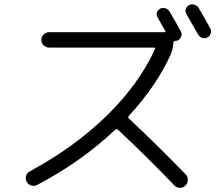

<svg xmlns="http://www.w3.org/2000/svg" viewBox="-20 -858 1040 900"><path d="M854 -792Q847 -803 851 -815.5Q855 -828 866 -834Q878 -840 891 -836Q904 -832 911 -821Q937 -778 966 -724Q972 -713 967.5 -700.5Q963 -688 952 -682Q940 -676 927.5 -680.5Q915 -685 908 -697Q888 -733 854 -792ZM850 -41Q861 -30 860.5 -14Q860 2 849 12Q838 23 822.5 22.5Q807 22 797 11Q674 -118 533 -250Q526 -255 520 -250Q363 -101 154 9Q141 16 126.5 11.5Q112 7 105 -6Q98 -20 102 -33.5Q106 -47 120 -55Q329 -168 480 -315.5Q631 -463 706 -627Q710 -635 701 -635H210Q195 -635 184.5 -645.5Q174 -656 174 -671Q174 -686 184.5 -696.5Q195 -707 210 -707H750Q759 -707 755 -713Q751 -720 743.5 -733Q736 -746 730 -756.5Q724 -767 719 -776Q712 -787 715.5 -799Q719 -811 730 -817Q741 -823 754 -819.5Q767 -816 774 -805Q816 -734 828 -710Q834 -699 829.5 -687Q825 -675 814 -669Q808 -666 802 -666Q793 -666 793 -658Q791 -628 780 -602Q713 -455 584 -315Q578 -307 585 -302Q722 -173 850 -41Z"/></svg>

Font: Rounded Mplus 1c
Style: Regular
Weight: 400
Version: Version 1.059.20150529